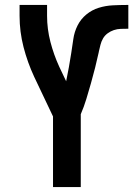

<svg xmlns="http://www.w3.org/2000/svg" viewBox="-20 -755 540 775"><path d="M194 0V-285L118 -445Q91 -503 75 -565Q59 -627 59 -691V-735H170V-691Q170 -638 183.5 -586Q197 -534 219 -486L247 -427Q247 -427 247 -427Q247 -427 247 -427Q253 -455 258 -483.5Q263 -512 267.5 -540.5Q272 -569 276 -597.5Q280 -626 293 -652Q306 -678 328.5 -696.5Q351 -715 378.5 -723.5Q406 -732 435 -733.5Q464 -735 493 -735Q493 -735 493 -735Q493 -735 493 -735H495Q495 -735 495.5 -735Q496 -735 496 -735H498V-639H497Q497 -639 497 -639Q497 -639 497 -639H496Q482 -639 467.5 -638.5Q453 -638 439.5 -633.5Q426 -629 414.5 -620.5Q403 -612 396 -600Q389 -588 385.5 -574Q382 -560 379 -547V-546Q372 -514 364 -482Q356 -450 347 -418.5Q338 -387 328.5 -355.5Q319 -324 306 -294V0Z"/></svg>

Font: Zed Mono
Style: Bold
Weight: 700
Monospace: yes
Designer: Belleve Invis
Foundry: Belleve Invis
Version: Version 1.0.0; ttfautohint (v1.8.4)